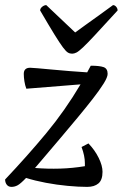

<svg xmlns="http://www.w3.org/2000/svg" viewBox="-36 -719 480 751"><path d="M9 12Q-3 12 -9.5 3.5Q-16 -5 -16 -17Q71 -109 144.5 -197.5Q218 -286 279 -389L67 -372Q62 -385 59.5 -401Q57 -417 57 -430Q57 -454 82 -454Q89 -454 111.5 -452Q134 -450 166.5 -447Q199 -444 235.5 -441Q272 -438 305 -436Q312 -449 319 -462Q353 -462 369 -456.5Q385 -451 385 -430Q385 -417 369 -391.5Q353 -366 326.5 -332Q300 -298 268 -259.5Q236 -221 203 -182Q169 -142 144 -112.5Q119 -83 101 -62Q150 -58 199 -59.5Q248 -61 296 -69Q296 -74 296 -81Q296 -109 283 -144L310 -158Q335 -132 350 -101.5Q365 -71 365 -47Q365 -15 349 -1.5Q333 12 305 12Q271 12 228.5 8Q186 4 143.5 -4Q101 -12 66 -23Q44 0 32.5 6Q21 12 9 12ZM246 -509Q237 -509 229.5 -513.5Q222 -518 210 -534Q198 -550 177 -584Q156 -618 121 -678Q121 -686 129 -692.5Q137 -699 145 -699Q190 -656 220 -628Q250 -600 258 -592Q271 -602 298 -621Q325 -640 354.5 -661.5Q384 -683 406 -699Q413 -699 418.5 -692.5Q424 -686 424 -678Q369 -618 337.5 -584Q306 -550 289 -534Q272 -518 263 -513.5Q254 -509 246 -509Z"/></svg>

Font: Petrona Medium
Style: Italic
Weight: 500
Italic angle: -9°
Designer: Ringo R. Seeber
Foundry: Ringo R. Seeber
Version: Version 2.001; ttfautohint (v1.8.3)